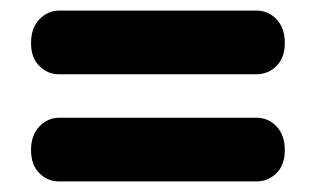

<svg xmlns="http://www.w3.org/2000/svg" viewBox="-20 -525 595 362"><path d="M38.5 -444Q38.5 -472 54.2 -488.5Q70 -505 91.5 -505H464Q486 -505 501.5 -488.5Q517 -472 517 -444Q517 -416 501.2 -400.5Q485.5 -385 464 -385H90.5Q70 -385 54.2 -400.5Q38.5 -416 38.5 -444ZM38.5 -242Q38.5 -270 54.2 -286.5Q70 -303 91.5 -303H464Q486 -303 501.5 -286.5Q517 -270 517 -242Q517 -214 501.2 -198.5Q485.5 -183 464 -183H90.5Q70 -183 54.2 -198.5Q38.5 -214 38.5 -242Z"/></svg>

Font: Fraunces 72pt SuperSoft Black
Style: Regular
Weight: 900
Version: Version 1.000;[0bf87f6ff]